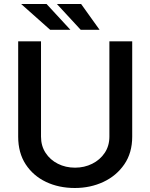

<svg xmlns="http://www.w3.org/2000/svg" viewBox="-20 -935 756 965"><path d="M529.8 -727.3H644.5V-248.2Q644.5 -166.9 604.9 -109.2Q565.3 -51.5 499.8 -20.8Q434.3 9.9 356.2 9.9Q275.6 9.9 211.1 -20.8Q146.7 -51.5 109 -109.2Q71.4 -166.9 71.4 -248.2V-727.3H186.1V-248.2Q186.1 -201.7 209.2 -166.5Q232.2 -131.4 271 -111.9Q309.7 -92.3 357.2 -92.3Q404.1 -92.3 443.4 -111.9Q482.6 -131.4 506.2 -166.5Q529.8 -201.7 529.8 -248.2ZM333.8 -785.2H232.2L86.3 -914.8H214.1ZM480.5 -785.2H385.7L266 -914.8H387.8Z"/></svg>

Font: Interface Medium
Style: Regular
Weight: 500
Designer: Rasmus Andersson
Foundry: rsms
Version: Version 1.8